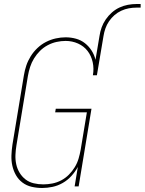

<svg xmlns="http://www.w3.org/2000/svg" viewBox="-20 -929 721 957"><path d="M190 8Q163 8 137.5 2Q112 -4 92 -19Q72 -34 59.5 -56Q47 -78 41.5 -103Q36 -128 37 -154.5Q38 -181 42 -208L99 -553Q103 -578 111 -602Q119 -626 133 -648.5Q147 -671 166.5 -689.5Q186 -708 209.5 -720Q233 -732 258 -737.5Q283 -743 307 -743Q334 -743 359 -736Q384 -729 403.5 -713.5Q423 -698 436.5 -677Q450 -656 456 -631L476 -750Q479 -771 486.5 -792Q494 -813 507 -832Q520 -851 537.5 -866.5Q555 -882 575.5 -891.5Q596 -901 617.5 -905Q639 -909 660 -909H681V-891H660Q641 -891 622 -887.5Q603 -884 584.5 -875.5Q566 -867 550.5 -853.5Q535 -840 523.5 -823Q512 -806 505.5 -787.5Q499 -769 496 -750L463 -554H443Q449 -587 442 -619Q435 -651 416.5 -675Q398 -699 369 -712Q340 -725 307 -725Q285 -725 262 -720Q239 -715 217.5 -703.5Q196 -692 179 -675Q162 -658 149.5 -637.5Q137 -617 130 -595Q123 -573 119 -550L62 -205Q58 -181 57 -157Q56 -133 61 -110Q66 -87 78 -67.5Q90 -48 107.5 -34.5Q125 -21 148 -15.5Q171 -10 196 -10Q218 -10 241 -14.5Q264 -19 285 -30Q306 -41 323 -58Q340 -75 352.5 -95.5Q365 -116 371.5 -138Q378 -160 382 -182L413 -369H255L258 -387H436L372 0H352L368 -97Q355 -73 336 -52Q317 -31 292.5 -17Q268 -3 241.5 2.5Q215 8 190 8Z"/></svg>

Font: Iosevka Curly Thin
Style: Italic
Weight: 100
Italic angle: -9°
Monospace: yes
Designer: Belleve Invis
Foundry: Belleve Invis
Version: Version 22.1.2; ttfautohint (v1.8.4)